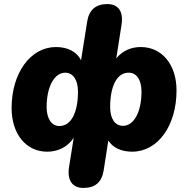

<svg xmlns="http://www.w3.org/2000/svg" viewBox="-20 -734 924 943"><path d="M389 189C447 189 479 162 489 104L512 -44C534 -9 575 11 629 11C755 11 847 -116 847 -290C847 -415 777 -503 671 -503C627 -503 583 -487 551 -447L577 -613C587 -678 561 -714 507 -714C450 -714 417 -685 408 -627L378 -438C358 -479 314 -503 255 -503C130 -503 37 -376 37 -203C37 -77 107 11 212 11C260 11 309 -8 342 -57L319 87C309 152 336 189 389 189ZM270 -115C233 -116 209 -152 209 -208C209 -308 247 -378 302 -377C338 -376 363 -343 363 -284C363 -184 331 -114 270 -115ZM582 -116C546 -117 521 -149 521 -208C521 -308 553 -379 614 -377C652 -376 675 -340 675 -284C675 -184 637 -114 582 -116Z"/></svg>

Font: SN Pro Heavy
Style: Italic
Weight: 800
Italic angle: -9°
Designer: Tobias Whetton
Foundry: Supernotes
Version: Version 1.001;Glyphs 3.2 (3249)